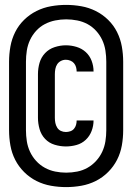

<svg xmlns="http://www.w3.org/2000/svg" viewBox="-20 -732 540 784"><path d="M250 32Q281 32 312 26.5Q343 21 371 7Q399 -7 421.5 -29.5Q444 -52 458 -79.5Q472 -107 477.5 -138Q483 -169 483 -200V-480Q483 -511 477.5 -542Q472 -573 458 -601Q444 -629 421.5 -651Q399 -673 371 -687Q343 -701 312 -706.5Q281 -712 250 -712Q219 -712 188 -706.5Q157 -701 129 -687Q101 -673 78.5 -651Q56 -629 42 -601Q28 -573 22.5 -542Q17 -511 17 -480V-200Q17 -169 22.5 -138Q28 -107 42 -79.5Q56 -52 78.5 -29.5Q101 -7 129 7Q157 21 188 26.5Q219 32 250 32ZM249 -134Q271 -134 292.5 -140Q314 -146 330 -161Q346 -176 354 -197Q362 -218 362 -240Q362 -240 362 -240Q362 -240 362 -240H293Q293 -240 293 -240Q293 -240 293 -240Q293 -231 290.5 -222Q288 -213 282 -206Q276 -199 267 -196Q258 -193 249 -193Q238 -193 228.5 -197.5Q219 -202 213.5 -211Q208 -220 206 -230Q204 -240 204 -251V-429Q204 -440 206 -450.5Q208 -461 213.5 -469.5Q219 -478 228.5 -483Q238 -488 249 -488Q258 -488 267 -484.5Q276 -481 282 -474Q288 -467 290.5 -458Q293 -449 293 -440Q293 -440 293 -440Q293 -440 293 -440H362Q362 -440 362 -440Q362 -440 362 -441Q362 -463 354 -484Q346 -505 330 -519.5Q314 -534 292.5 -540.5Q271 -547 249 -547Q226 -547 203 -539.5Q180 -532 164 -515Q148 -498 141.5 -475.5Q135 -453 135 -429V-251Q135 -228 141.5 -205Q148 -182 164 -165Q180 -148 203 -141Q226 -134 249 -134ZM250 -27Q228 -27 205.5 -31.5Q183 -36 163 -47Q143 -58 127.5 -75Q112 -92 102.5 -112.5Q93 -133 89.5 -155.5Q86 -178 86 -200V-480Q86 -503 89.5 -525.5Q93 -548 102.5 -568.5Q112 -589 127.5 -606Q143 -623 163 -633.5Q183 -644 205.5 -648.5Q228 -653 250 -653Q273 -653 295.5 -648.5Q318 -644 337.5 -633.5Q357 -623 372.5 -606Q388 -589 397.5 -568.5Q407 -548 410.5 -525.5Q414 -503 414 -480V-200Q414 -178 410.5 -155.5Q407 -133 397.5 -112.5Q388 -92 372.5 -75Q357 -58 337.5 -47Q318 -36 295.5 -31.5Q273 -27 250 -27Z"/></svg>

Font: Iosevka SS09
Style: Bold
Weight: 700
Monospace: yes
Designer: Belleve Invis
Foundry: Belleve Invis
Version: Version 5.2.1; ttfautohint (v1.8.3)